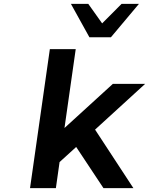

<svg xmlns="http://www.w3.org/2000/svg" viewBox="-20 -973 770 993"><path d="M730.5 -539.1H563.5L313.5 -311L371.6 -718.8H237.8L135.3 0H269L288.1 -134.8L374 -212.9L515.1 0H669.9L471.7 -302.7ZM553.7 -780.3 698.7 -953.1H608.9L508.3 -852.1L436.5 -953.1H346.7L442.4 -780.3Z"/></svg>

Font: Winston SemiBold
Style: Italic
Weight: 600
Italic angle: -8.13011°
Designer: Vernon Adams, Kim Jin-seong, David Berlow, Cristiano Sobral
Foundry: The Winston Project Authors
Version: Version 3.004